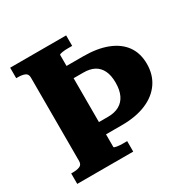

<svg xmlns="http://www.w3.org/2000/svg" viewBox="-158 -863 1010 1016"><g transform="rotate(-30 346.5 -355.0)"><path d="M373 -710H31V-646H41Q67 -646 83.5 -639Q100 -632 100 -610V-100Q100 -78 83.5 -71Q67 -64 41 -64H31V0H373V-64H348Q339 -64 329.5 -64.5Q320 -65 312 -66.5Q304 -68 299 -69.5Q294 -71 294 -74V-636Q294 -639 299 -640.5Q304 -642 312 -643.5Q320 -645 329.5 -645.5Q339 -646 348 -646H373ZM668 -366Q668 -431 636 -476Q604 -521 543 -545Q482 -569 396 -569H217L212 -494H354Q393 -494 419.5 -480Q446 -466 460.5 -437Q475 -408 475 -363Q475 -318 460.5 -287.5Q446 -257 418 -241.5Q390 -226 350 -226H212V-151H391Q477 -151 539 -177Q601 -203 634.5 -251.5Q668 -300 668 -366Z"/></g></svg>

Font: Roboto Serif 36pt
Style: Bold
Weight: 700
Version: Version 1.008